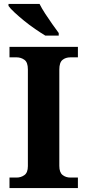

<svg xmlns="http://www.w3.org/2000/svg" viewBox="-20 -951 441 971"><path d="M28 0V-53H64Q86 -53 103.5 -65.5Q121 -78 121 -111V-600Q121 -636 103.5 -648.5Q86 -661 64 -661H28V-714H374V-661H336Q312 -661 296 -648Q280 -635 280 -599V-112Q280 -79 296.5 -66Q313 -53 336 -53H374V0ZM209 -771Q186 -785 157.5 -804.5Q129 -824 102 -846Q75 -868 53.5 -888Q32 -908 23 -921V-931H180Q191 -909 208.5 -882Q226 -855 244.5 -829Q263 -803 277 -784V-771Z"/></svg>

Font: Noto Serif Myanmar
Style: Bold
Weight: 700
Designer: Ben Mitchell and the Monotype Design Team
Foundry: Monotype Imaging Inc.
Version: Version 2.106; ttfautohint (v1.8.4.7-5d5b)